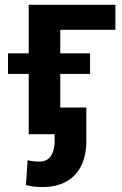

<svg xmlns="http://www.w3.org/2000/svg" viewBox="-20 -548 498 784"><path d="M451.2 -528.3V-426.3H226.1V0H97.2V-528.3ZM347.7 -330.1V-246.1H12.7V-330.1ZM203.1 -108.9H332.5V26.9Q332.5 87.9 311 130.1Q289.6 172.4 249.3 194.1Q209 215.8 153.3 215.8Q134.8 215.8 119.1 214.1Q103.5 212.4 85.9 207.5L92.8 106Q103 108.9 116.2 110.4Q129.4 111.8 141.6 111.8Q161.1 111.8 174.8 102.3Q188.5 92.8 195.8 73.7Q203.1 54.7 203.1 26.9Z"/></svg>

Font: Roboto SemiBold
Style: Regular
Weight: 600
Designer: Christian Robertson
Foundry: Google
Version: Version 3.009; 2024